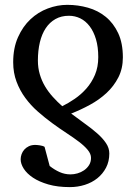

<svg xmlns="http://www.w3.org/2000/svg" viewBox="-20 -514 559 789"><path d="M135.7 -265.1Q135.7 -234.9 143.6 -208.5Q151.4 -182.1 165 -159.2Q178.7 -136.2 197 -116Q215.3 -95.7 235.8 -77.6Q260.7 -89.8 286.9 -107.7Q313 -125.5 334.7 -149.9Q356.4 -174.3 370.1 -206.3Q383.8 -238.3 383.8 -279.3Q383.8 -321.3 374.3 -353Q364.7 -384.8 348.4 -406.2Q332 -427.7 310.1 -438.5Q288.1 -449.2 263.2 -449.2Q231.9 -449.2 208 -435.8Q184.1 -422.4 168 -398.2Q151.9 -374 143.8 -340.1Q135.7 -306.2 135.7 -265.1ZM64.9 140.6Q64.9 130.4 68.6 119.9Q72.3 109.4 79.8 100.8Q87.4 92.3 98.6 86.9Q109.9 81.5 125 81.5Q127.9 81.5 133.3 82Q138.7 82.5 144 83.3Q149.4 84 154.8 85.7Q160.2 87.4 163.1 89.4L184.1 168Q203.6 183.6 224.9 193.1Q246.1 202.6 270 202.6Q283.7 202.6 298.3 198.5Q313 194.3 325.4 185.8Q337.9 177.2 345.9 164.6Q354 151.9 354 134.8Q354 118.2 340.3 101.8Q326.7 85.4 304.2 68.4Q281.7 51.3 252.9 32.5Q224.1 13.7 194.1 -8.3Q164.1 -30.3 135.3 -55.7Q106.4 -81.1 84 -111.6Q61.5 -142.1 47.9 -178.5Q34.2 -214.8 34.2 -258.3Q34.2 -316.9 54 -361.1Q73.7 -405.3 105.2 -434.8Q136.7 -464.4 176.5 -479.2Q216.3 -494.1 256.3 -494.1Q300.3 -494.1 341.6 -482.4Q382.8 -470.7 414.6 -444.8Q446.3 -418.9 465.6 -377.9Q484.9 -336.9 484.9 -278.3Q484.9 -231.9 466.3 -195.8Q447.8 -159.7 417.7 -131.8Q387.7 -104 349.6 -83.3Q311.5 -62.5 272.5 -47.4Q301.3 -25.4 329.3 -5.4Q357.4 14.6 379.6 34.2Q401.9 53.7 415.5 74Q429.2 94.2 429.2 116.7Q429.2 149.4 415.8 175Q402.3 200.7 380.1 218.5Q357.9 236.3 328.6 245.6Q299.3 254.9 267.1 254.9Q216.3 254.9 178.5 243.9Q140.6 232.9 115.5 216.1Q90.3 199.2 77.6 179.2Q64.9 159.2 64.9 140.6Z"/></svg>

Font: Charis SIL Phon
Style: Regular
Weight: 400
Foundry: SIL International
Version: Version 5.000